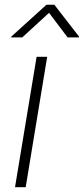

<svg xmlns="http://www.w3.org/2000/svg" viewBox="-20 -779 349 799"><path d="M42.5 0 132.3 -542.5H176.3L86.9 0ZM72.8 -623.5H26.4L26.9 -626.5L173.3 -759.3H206.1L309.1 -626.5L308.6 -623.5H261.2L184.1 -725.6Z"/></svg>

Font: Inter 16pt ExtraLight
Style: Italic
Weight: 250
Italic angle: -9.3988°
Version: Version 4.001;git-66647c0bb